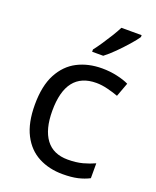

<svg xmlns="http://www.w3.org/2000/svg" viewBox="-144 -850 768 945"><g transform="rotate(20 240.0 -378.0)"><path d="M300 10Q229 10 173.5 -19Q118 -48 86.5 -109Q55 -170 55 -265Q55 -364 88 -426Q121 -488 177.5 -517Q234 -546 306 -546Q347 -546 385 -537.5Q423 -529 447 -517L420 -444Q396 -453 364 -461Q332 -469 304 -469Q146 -469 146 -266Q146 -169 184.5 -117.5Q223 -66 299 -66Q343 -66 376.5 -75Q410 -84 438 -97V-19Q411 -5 378.5 2.5Q346 10 300 10ZM432 -756Q420 -738 395 -709.5Q370 -681 341.5 -652.5Q313 -624 289 -606H231V-618Q246 -637 263.5 -663Q281 -689 298 -716.5Q315 -744 326 -766H432Z"/></g></svg>

Font: Noto Sans Nag Mundari
Style: Regular
Weight: 400
Designer: Muthu Nedumaran
Version: Version 1.000; ttfautohint (v1.8.4.7-5d5b)